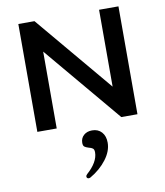

<svg xmlns="http://www.w3.org/2000/svg" viewBox="-104 -753 1008 1171"><g transform="rotate(-10 400.0 -167.5)"><path d="M710 -668V0H610L210 -476V0H90V-668H190L590 -192V-668ZM501 139Q501 191 462 242.5Q423 294 361 330Q355 333 350 333Q344 333 340.5 329.5Q337 326 337 321Q337 313 345 306Q379 276 397 245Q415 214 415 184Q415 166 406.5 159.5Q398 153 381 149Q364 144 356 137.5Q348 131 348 114Q348 85 368 67Q388 49 420 49Q457 49 479 73.5Q501 98 501 139Z"/></g></svg>

Font: Madhuban Medium
Style: Regular
Weight: 500
Designer: jaikishan Patel
Foundry: MagicType
Version: Version 1.000